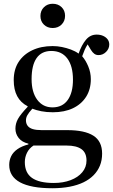

<svg xmlns="http://www.w3.org/2000/svg" viewBox="-20 -771 601 1021"><path d="M258 230Q201 230 158 222Q115 214 86.5 198.5Q58 183 43.5 160Q29 137 29 106Q29 81 39.5 59.5Q50 38 73 22Q96 6 131 -3V-7Q97 -15 79.5 -37Q62 -59 62 -87Q62 -114 75.5 -138.5Q89 -163 127 -203V-206Q90 -225 71.5 -259.5Q53 -294 53 -345Q53 -401 78.5 -441Q104 -481 151 -503.5Q198 -526 260 -526Q285 -526 309.5 -521Q334 -516 357 -507.5Q380 -499 398 -486Q414 -532 437 -559.5Q460 -587 494 -587Q514 -587 529 -580Q544 -573 552.5 -561.5Q561 -550 561 -534Q561 -512 544 -495Q527 -478 504 -478Q491 -478 481.5 -485Q472 -492 464 -505L446 -535Q437 -521 430.5 -506.5Q424 -492 417 -472Q436 -450 449.5 -417.5Q463 -385 463 -350Q463 -296 438 -256.5Q413 -217 368 -195.5Q323 -174 261 -174Q227 -174 199.5 -179.5Q172 -185 152 -193Q133 -172 125.5 -158.5Q118 -145 118 -131Q118 -114 127 -102Q136 -90 154.5 -84.5Q173 -79 202 -79H338Q430 -79 476.5 -49.5Q523 -20 523 46Q523 81 511.5 109.5Q500 138 478 160.5Q456 183 424 198.5Q392 214 350 222Q308 230 258 230ZM266 202Q316 202 355.5 187Q395 172 417.5 145Q440 118 440 83Q440 41 413 22Q386 3 335 3H158Q135 18 123.5 41.5Q112 65 112 91Q112 148 150 175Q188 202 266 202ZM259 -200Q312 -200 340 -239Q368 -278 368 -347Q368 -420 338 -460Q308 -500 253 -500Q201 -500 174.5 -462Q148 -424 148 -350Q148 -281 178 -240.5Q208 -200 259 -200ZM260 -622Q232 -622 213.5 -640Q195 -658 195 -686Q195 -714 213.5 -732.5Q232 -751 260 -751Q289 -751 307.5 -733Q326 -715 326 -687Q326 -659 307.5 -640.5Q289 -622 260 -622Z"/></svg>

Font: Literata 60pt
Style: Regular
Weight: 400
Designer: Latin by Veronika Burian and Jose Scaglione. Greek by Irene Vlachou. Cyrillic by Vera Evstafieva.
Foundry: TypeTogether
Version: Version 3.002